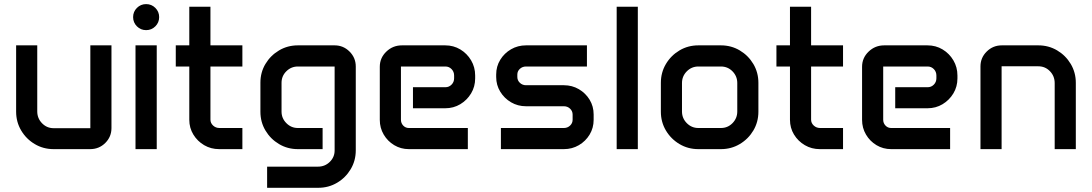

<svg xmlns="http://www.w3.org/2000/svg" viewBox="-20 -727 5323 936"><path d="M58.6 -505.9H161.6V-184.1Q161.6 -149.9 185.1 -126Q208.5 -102.1 241.2 -102.1H420.4V-505.9H523.4V-102.5Q523.4 -60.1 493.2 -30Q462.9 0 419.4 0H241.2Q190.9 0 149.4 -24.7Q107.9 -49.3 83.3 -90.8Q58.6 -132.3 58.6 -182.6Z M628.9 -643.6Q628.9 -669.9 647.5 -688.5Q666 -707 692.4 -707Q718.8 -707 737.3 -688.5Q755.9 -669.9 755.9 -643.6Q755.9 -617.2 737.3 -598.6Q718.8 -580.1 692.4 -580.1Q666 -580.1 647.5 -598.6Q628.9 -617.2 628.9 -643.6ZM640.6 -505.9H744.1V0H640.6Z M836.9 -505.9H902.8V-694.3H1005.9V-505.9H1161.6V-402.8H1005.9V-143.6Q1005.9 -127 1018.8 -115Q1031.7 -103 1049.8 -103H1161.6V0H1048.3Q1008.3 0 975.3 -19.3Q942.4 -38.6 922.6 -71Q902.8 -103.5 902.8 -143.1V-402.8H836.9Z M1249.5 -324.2Q1249.5 -374.5 1274.2 -415.5Q1298.8 -456.5 1340.3 -481.2Q1381.8 -505.9 1432.1 -505.9H1611.3Q1653.8 -505.9 1684.1 -475.6Q1714.4 -445.3 1714.4 -402.8V5.9Q1714.4 56.2 1689.7 97.7Q1665 139.2 1623.5 163.8Q1582 188.5 1531.7 188.5H1282.2V85.4H1530.3Q1564 85.4 1587.6 62.3Q1611.3 39.1 1611.3 6.3V-402.8H1432.1Q1399.4 -402.8 1376 -379.6Q1352.5 -356.4 1352.5 -323.2V-183.1Q1352.5 -150.4 1376 -126.7Q1399.4 -103 1432.1 -103H1552.7V0H1432.1Q1381.8 0 1340.3 -24.7Q1298.8 -49.3 1274.2 -90.6Q1249.5 -131.8 1249.5 -182.1Z M1831.5 -401.4Q1831.5 -444.8 1863.3 -475.3Q1895 -505.9 1939.5 -505.9H2150.4Q2190.9 -505.9 2223.9 -486.1Q2256.8 -466.3 2276.6 -432.9Q2296.4 -399.4 2296.4 -358.9V-344.7Q2296.4 -304.7 2276.6 -271.7Q2256.8 -238.8 2223.9 -219Q2190.9 -199.2 2150.4 -199.2H1993.2V-301.8H2151.4Q2168.9 -301.8 2181.4 -314.5Q2193.8 -327.1 2193.8 -345.2V-358.9Q2193.8 -377.4 2181.4 -390.1Q2168.9 -402.8 2151.4 -402.8H1934.6V-143.1Q1934.6 -126.5 1945.8 -114.7Q1957 -103 1973.1 -103H2260.7V0H1973.1Q1934.1 0 1901.9 -19.3Q1869.6 -38.6 1850.6 -71Q1831.5 -103.5 1831.5 -142.6Z M2398.9 -363.8Q2398.9 -403.3 2418.7 -435.5Q2438.5 -467.8 2471.4 -486.8Q2504.4 -505.9 2544.4 -505.9H2841.3V-402.8H2544.4Q2526.9 -402.8 2514.4 -391.4Q2502 -379.9 2502 -363.8V-351.6Q2502 -335 2514.4 -323.2Q2526.9 -311.5 2544.4 -311.5H2729Q2769 -311.5 2802 -292.2Q2835 -272.9 2854.5 -240.7Q2874 -208.5 2874 -168.9V-142.6Q2874 -103.5 2854.5 -71Q2835 -38.6 2802 -19.3Q2769 0 2729 0H2421.9V-103H2729Q2746.6 -103 2759 -114.7Q2771.5 -126.5 2771.5 -143.1V-168.5Q2771.5 -185.5 2759 -197.3Q2746.6 -209 2729 -209H2544.4Q2504.4 -209 2471.4 -228.3Q2438.5 -247.6 2418.7 -280Q2398.9 -312.5 2398.9 -351.6Z M2986.3 -694.3H3089.4V0H2986.3Z M3201.7 -323.2Q3201.7 -373.5 3226.3 -415Q3251 -456.5 3292.5 -481.2Q3334 -505.9 3384.3 -505.9H3494.6Q3544.9 -505.9 3586.4 -481.2Q3627.9 -456.5 3652.6 -415Q3677.2 -373.5 3677.2 -323.2V-182.6Q3677.2 -132.3 3652.6 -90.8Q3627.9 -49.3 3586.4 -24.7Q3544.9 0 3494.6 0H3384.3Q3334 0 3292.5 -24.7Q3251 -49.3 3226.3 -90.8Q3201.7 -132.3 3201.7 -182.6ZM3304.7 -183.6Q3304.7 -150.4 3328.1 -126.7Q3351.6 -103 3384.3 -103H3494.6Q3527.8 -103 3551 -126.7Q3574.2 -150.4 3574.2 -183.6V-322.3Q3574.2 -355.5 3551 -379.2Q3527.8 -402.8 3494.6 -402.8H3384.3Q3351.6 -402.8 3328.1 -379.2Q3304.7 -355.5 3304.7 -322.3Z M3765.1 -505.9H3831.1V-694.3H3934.1V-505.9H4089.8V-402.8H3934.1V-143.6Q3934.1 -127 3947 -115Q3960 -103 3978 -103H4089.8V0H3976.6Q3936.5 0 3903.6 -19.3Q3870.6 -38.6 3850.8 -71Q3831.1 -103.5 3831.1 -143.1V-402.8H3765.1Z M4182.6 -401.4Q4182.6 -444.8 4214.4 -475.3Q4246.1 -505.9 4290.5 -505.9H4501.5Q4542 -505.9 4575 -486.1Q4607.9 -466.3 4627.7 -432.9Q4647.5 -399.4 4647.5 -358.9V-344.7Q4647.5 -304.7 4627.7 -271.7Q4607.9 -238.8 4575 -219Q4542 -199.2 4501.5 -199.2H4344.2V-301.8H4502.4Q4520 -301.8 4532.5 -314.5Q4544.9 -327.1 4544.9 -345.2V-358.9Q4544.9 -377.4 4532.5 -390.1Q4520 -402.8 4502.4 -402.8H4285.6V-143.1Q4285.6 -126.5 4296.9 -114.7Q4308.1 -103 4324.2 -103H4611.8V0H4324.2Q4285.2 0 4252.9 -19.3Q4220.7 -38.6 4201.7 -71Q4182.6 -103.5 4182.6 -142.6Z M4759.8 -403.3Q4759.8 -445.8 4790.3 -475.8Q4820.8 -505.9 4863.8 -505.9H5042Q5092.3 -505.9 5133.8 -481.2Q5175.3 -456.5 5200 -415Q5224.6 -373.5 5224.6 -323.2V0H5121.6V-321.8Q5121.6 -356 5098.4 -379.9Q5075.2 -403.8 5042 -403.8H4862.8V0H4759.8Z"/></svg>

Font: Anta
Style: Regular
Weight: 400
Designer: Sergej Lebedev
Foundry: Sergej Lebedev
Version: Version 1.000; ttfautohint (v1.8.4.7-5d5b)